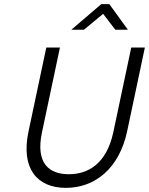

<svg xmlns="http://www.w3.org/2000/svg" viewBox="-20 -900 721 929"><path d="M204 -670 118 -264C80 -86 158 9 299 9C440 9 557 -86 595 -264L681 -670H615L528 -259C495 -107 406 -57 313 -57C220 -57 151 -107 183 -259L270 -670ZM325 -756H386L479 -833L538 -756H599L509 -880H470Z"/></svg>

Font: LT Wave Mono Light
Style: Italic
Weight: 300
Designer: Daniel Lyons
Version: Version 2.5 (Glyphs App)